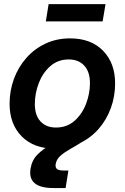

<svg xmlns="http://www.w3.org/2000/svg" viewBox="-20 -715 610 939"><path d="M247.1 11.7Q145 11.7 85.9 -48.3Q26.9 -108.4 26.9 -207.5Q26.9 -271.5 48.1 -329.1Q69.3 -386.7 108.6 -431.4Q147.9 -476.1 202.4 -501.7Q256.8 -527.3 322.8 -527.3Q425.3 -527.3 484.1 -466.8Q543 -406.2 543 -307.1Q543 -244.1 522.2 -186.8Q501.5 -129.4 462.4 -84.7Q423.3 -40 368.9 -14.2Q314.5 11.7 247.1 11.7ZM253.4 -91.3Q307.6 -91.3 344.7 -124.3Q381.8 -157.2 400.9 -207.3Q419.9 -257.3 419.9 -308.6Q419.9 -363.8 392.1 -394Q364.3 -424.3 316.4 -424.3Q263.2 -424.3 226.1 -391.6Q189 -358.9 169.7 -308.8Q150.4 -258.8 150.4 -205.6Q150.4 -151.4 178 -121.3Q205.6 -91.3 253.4 -91.3ZM240.7 204.6Q113.8 204.6 129.4 109.4Q136.2 68.4 162.8 41.3Q189.5 14.2 227.8 -6.3Q266.1 -26.9 308.3 -47.4Q350.6 -67.9 389.9 -94.2Q429.2 -120.6 457.5 -159.7Q485.8 -198.7 495.6 -257.3H538.6Q527.8 -192.9 504.2 -148.2Q480.5 -103.5 449.2 -73.7Q418 -43.9 385.3 -23.2Q352.5 -2.4 323.7 13.7Q294.9 29.8 275.6 46.9Q256.3 64 252.4 86.9Q249.5 103 258.3 111.1Q267.1 119.1 293 119.1H314.5L300.8 204.6ZM496.1 -694.8 481.9 -610.4H204.1L217.8 -694.8Z"/></svg>

Font: Inter Display SemiBold
Style: Italic
Weight: 600
Italic angle: -9.39999°
Designer: Rasmus Andersson
Foundry: rsms
Version: Version 4.000;git-a52131595